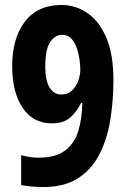

<svg xmlns="http://www.w3.org/2000/svg" viewBox="-20 -808 510 772"><path d="M154 -56Q134 -56 108 -58Q82 -60 65 -64V-184Q80 -180 98 -177Q116 -174 135 -174Q204 -174 242 -203Q280 -232 295 -282Q310 -332 311 -394H306Q289 -359 262.5 -335.5Q236 -312 188 -312Q113 -312 71 -374.5Q29 -437 29 -542Q29 -654 80 -721Q131 -788 227 -788Q284 -788 331.5 -755.5Q379 -723 407.5 -656.5Q436 -590 436 -486Q436 -403 423.5 -326Q411 -249 380 -188Q349 -127 294 -91.5Q239 -56 154 -56ZM227 -428Q253 -428 270 -444.5Q287 -461 295 -484.5Q303 -508 303 -527Q303 -543 300 -566.5Q297 -590 289.5 -613Q282 -636 267.5 -652Q253 -668 230 -668Q202 -668 182 -639.5Q162 -611 162 -539Q162 -484 179.5 -456Q197 -428 227 -428Z"/></svg>

Font: Noto Sans Malayalam UI ExtraCondensed
Style: Bold
Weight: 700
Width: 2
Designer: Jelle Bosma - Monotype Design Team
Foundry: Monotype Imaging Inc.
Version: Version 2.104; ttfautohint (v1.8.4.7-5d5b)